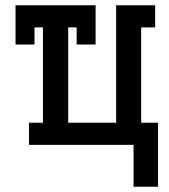

<svg xmlns="http://www.w3.org/2000/svg" viewBox="-20 -550 640 729"><path d="M580 159H487V0H90V-84H143V-446H111V-381H39V-530H343V-381H271V-446H239V-84H421V-530H569V-446H516V-84H580Z"/></svg>

Font: Iosevka Curly Slab MdEx
Style: Regular
Weight: 500
Width: 7
Monospace: yes
Designer: Belleve Invis
Foundry: Belleve Invis
Version: Version 11.1.0; ttfautohint (v1.8.3)